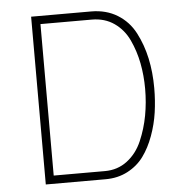

<svg xmlns="http://www.w3.org/2000/svg" viewBox="-51 -749 755 798"><g transform="rotate(-5 326.5 -350.0)"><path d="M358 0H108V-700H358Q421 -700 468 -671Q515 -642 541 -592Q567 -542 579.5 -484Q592 -426 592 -360Q592 -308 585 -259Q578 -210 560.5 -162Q543 -114 517 -78.5Q491 -43 450 -21.5Q409 0 358 0ZM554 -360Q554 -416 544 -467.5Q534 -519 512.5 -565Q491 -611 451.5 -638.5Q412 -666 358 -666H144V-34H358Q411 -34 451 -64.5Q491 -95 512.5 -145Q534 -195 544 -249Q554 -303 554 -360Z"/></g></svg>

Font: TypoPRO Titillium Maps
Style: 1 wt
Weight: 100
Designer: Campivisivi
Foundry: Accademia di Belle Arti di Urbino and students of MA course of Visual design
Version: Version 001.001